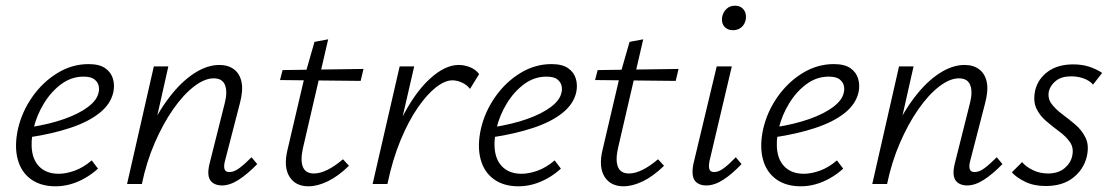

<svg xmlns="http://www.w3.org/2000/svg" viewBox="-20 -646 3906 674"><path d="M175 8Q123 8 88.5 -17Q54 -42 42 -87.5Q30 -133 43 -193Q57 -254 93.5 -306Q130 -358 181.5 -389.5Q233 -421 291 -421Q329 -421 349.5 -406.5Q370 -392 376.5 -369.5Q383 -347 378 -323Q369 -281 329.5 -249.5Q290 -218 226.5 -197Q163 -176 83 -164L84 -199Q154 -210 206 -228.5Q258 -247 289.5 -271Q321 -295 326 -321Q329 -331 326.5 -344Q324 -357 312 -367Q300 -377 273 -377Q231 -377 195.5 -351Q160 -325 134.5 -283.5Q109 -242 98 -196Q87 -149 93 -113Q99 -77 123 -56.5Q147 -36 186 -36Q212 -36 242.5 -47Q273 -58 302 -83L324 -54Q302 -34 277 -20Q252 -6 226.5 1Q201 8 175 8Z M759 5Q741 5 728.5 -3Q716 -11 712.5 -27Q709 -43 715 -69L769 -284Q779 -323 770 -347Q761 -371 730 -371Q698 -371 660.5 -342Q623 -313 587.5 -262Q552 -211 523 -144Q494 -77 478 0H439Q462 -95 497 -172Q532 -249 574 -304Q616 -359 661.5 -388.5Q707 -418 750 -418Q781 -418 801.5 -402.5Q822 -387 828 -357.5Q834 -328 822 -283L770 -82Q765 -64 768 -53Q771 -42 785 -42Q802 -42 820.5 -56Q839 -70 863 -94L883 -70Q849 -35 818 -15Q787 5 759 5ZM426 0 520 -413H571L478 0Z M1063 8Q1017 8 996 -26Q975 -60 989 -119L1051 -384L1084 -499L1132 -508L1043 -124Q1034 -82 1043.5 -59.5Q1053 -37 1082 -37Q1104 -37 1130 -50Q1156 -63 1184 -87L1205 -64Q1167 -27 1130.5 -9.5Q1094 8 1063 8ZM963 -365 972 -400 1256 -404 1246 -362Z M1311 0Q1341 -133 1388 -226.5Q1435 -320 1488.5 -369Q1542 -418 1590 -418Q1609 -418 1629 -410.5Q1649 -403 1662 -386L1630 -334Q1618 -349 1601 -356.5Q1584 -364 1568 -364Q1542 -364 1510.5 -339.5Q1479 -315 1446.5 -268Q1414 -221 1386 -153.5Q1358 -86 1340 0ZM1288 0 1383 -413H1434L1339 0Z M1800 8Q1748 8 1713.5 -17Q1679 -42 1667 -87.5Q1655 -133 1668 -193Q1682 -254 1718.5 -306Q1755 -358 1806.5 -389.5Q1858 -421 1916 -421Q1954 -421 1974.5 -406.5Q1995 -392 2001.5 -369.5Q2008 -347 2003 -323Q1994 -281 1954.5 -249.5Q1915 -218 1851.5 -197Q1788 -176 1708 -164L1709 -199Q1779 -210 1831 -228.5Q1883 -247 1914.5 -271Q1946 -295 1951 -321Q1954 -331 1951.5 -344Q1949 -357 1937 -367Q1925 -377 1898 -377Q1856 -377 1820.5 -351Q1785 -325 1759.5 -283.5Q1734 -242 1723 -196Q1712 -149 1718 -113Q1724 -77 1748 -56.5Q1772 -36 1811 -36Q1837 -36 1867.5 -47Q1898 -58 1927 -83L1949 -54Q1927 -34 1902 -20Q1877 -6 1851.5 1Q1826 8 1800 8Z M2169 8Q2123 8 2102 -26Q2081 -60 2095 -119L2157 -384L2190 -499L2238 -508L2149 -124Q2140 -82 2149.5 -59.5Q2159 -37 2188 -37Q2210 -37 2236 -50Q2262 -63 2290 -87L2311 -64Q2273 -27 2236.5 -9.5Q2200 8 2169 8ZM2069 -365 2078 -400 2362 -404 2352 -362Z M2459 5Q2441 5 2428.5 -3Q2416 -11 2412.5 -27.5Q2409 -44 2414 -70L2496 -413H2549L2471 -82Q2467 -64 2470 -53Q2473 -42 2487 -42Q2503 -42 2521.5 -56Q2540 -70 2563 -94L2583 -70Q2550 -35 2519 -15Q2488 5 2459 5ZM2553 -540Q2540 -540 2530.5 -546Q2521 -552 2517 -562.5Q2513 -573 2515 -586Q2518 -603 2530 -614.5Q2542 -626 2560 -626Q2574 -626 2583 -619.5Q2592 -613 2596 -602.5Q2600 -592 2598 -578Q2595 -561 2583 -550.5Q2571 -540 2553 -540Z M2791 8Q2739 8 2704.5 -17Q2670 -42 2658 -87.5Q2646 -133 2659 -193Q2673 -254 2709.5 -306Q2746 -358 2797.5 -389.5Q2849 -421 2907 -421Q2945 -421 2965.5 -406.5Q2986 -392 2992.5 -369.5Q2999 -347 2994 -323Q2985 -281 2945.5 -249.5Q2906 -218 2842.5 -197Q2779 -176 2699 -164L2700 -199Q2770 -210 2822 -228.5Q2874 -247 2905.5 -271Q2937 -295 2942 -321Q2945 -331 2942.5 -344Q2940 -357 2928 -367Q2916 -377 2889 -377Q2847 -377 2811.5 -351Q2776 -325 2750.5 -283.5Q2725 -242 2714 -196Q2703 -149 2709 -113Q2715 -77 2739 -56.5Q2763 -36 2802 -36Q2828 -36 2858.5 -47Q2889 -58 2918 -83L2940 -54Q2918 -34 2893 -20Q2868 -6 2842.5 1Q2817 8 2791 8Z M3375 5Q3357 5 3344.5 -3Q3332 -11 3328.5 -27Q3325 -43 3331 -69L3385 -284Q3395 -323 3386 -347Q3377 -371 3346 -371Q3314 -371 3276.5 -342Q3239 -313 3203.5 -262Q3168 -211 3139 -144Q3110 -77 3094 0H3055Q3078 -95 3113 -172Q3148 -249 3190 -304Q3232 -359 3277.5 -388.5Q3323 -418 3366 -418Q3397 -418 3417.5 -402.5Q3438 -387 3444 -357.5Q3450 -328 3438 -283L3386 -82Q3381 -64 3384 -53Q3387 -42 3401 -42Q3418 -42 3436.5 -56Q3455 -70 3479 -94L3499 -70Q3465 -35 3434 -15Q3403 5 3375 5ZM3042 0 3136 -413H3187L3094 0Z M3651 7Q3609 7 3578.5 -8Q3548 -23 3532 -41L3568 -77Q3581 -61 3605.5 -49Q3630 -37 3659 -37Q3695 -37 3717 -55.5Q3739 -74 3744 -99Q3750 -127 3736 -147Q3722 -167 3699 -184Q3676 -201 3653 -220.5Q3630 -240 3618 -265.5Q3606 -291 3614 -329Q3624 -370 3659 -395Q3694 -420 3747 -420Q3779 -420 3804.5 -411.5Q3830 -403 3849 -390L3817 -349Q3805 -363 3784.5 -370.5Q3764 -378 3740 -378Q3707 -378 3687.5 -363Q3668 -348 3662 -326Q3657 -301 3671 -282Q3685 -263 3708.5 -245.5Q3732 -228 3755 -208.5Q3778 -189 3791 -162Q3804 -135 3795 -96Q3784 -51 3747 -22Q3710 7 3651 7Z"/></svg>

Font: Ysabeau Infant Light
Style: Italic
Weight: 300
Italic angle: -12°
Designer: Christian Thalmann (Catharsis Fonts)
Version: Version 2.001;gftools[0.9.30]; featfreeze: ss01,ss02,lnum